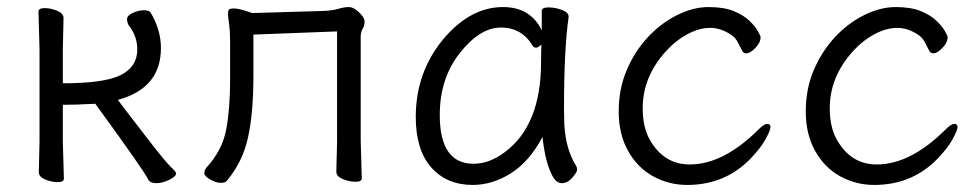

<svg xmlns="http://www.w3.org/2000/svg" viewBox="-20 -506 2777 544"><path d="M400 3Q392 -17 250 -212Q193 -209 158 -209V-106L161 0Q161 10 143.5 10Q126 10 108 2.5Q90 -5 90 -18L92 -106V-366L89 -473Q89 -483 106.5 -483Q124 -483 142 -475.5Q160 -468 160 -455L158 -366V-270Q276 -270 322.5 -293.5Q369 -317 369 -366Q369 -403 345 -434Q340 -442 340 -452Q340 -462 356.5 -469.5Q373 -477 388 -477Q403 -477 407 -470Q436 -421 436 -370Q436 -256 314 -223Q315 -221 328.5 -203.5Q342 -186 395.5 -116.5Q449 -47 464 -33Q479 -19 479 -15Q479 -6 459.5 3.5Q440 13 423 13Q406 13 400 3Z M622 7Q618 12 605 12Q592 12 575.5 2.5Q559 -7 559 -15Q559 -23 564 -30Q610 -80 621 -139.5Q632 -199 632 -281V-387Q632 -417 629 -438Q626 -459 626 -466.5Q626 -474 628 -478Q631 -482 642.5 -482Q654 -482 673.5 -476Q693 -470 694 -469L896 -475Q922 -476 938.5 -481Q955 -486 968.5 -486Q982 -486 997.5 -471Q1013 -456 1013 -445Q1013 -434 1007.5 -424.5Q1002 -415 1002 -402V-107L1005 -1Q1005 9 987.5 9Q970 9 951.5 1.5Q933 -6 933 -19Q933 -27 933.5 -45Q934 -63 934.5 -81Q935 -99 935 -107V-417L698 -408V-291Q698 -185 682.5 -115.5Q667 -46 622 7Z M1319 18Q1246 18 1202 -31.5Q1158 -81 1158 -175Q1158 -300 1235 -394Q1312 -486 1405 -486Q1483 -486 1515 -420V-475Q1515 -485 1534 -485Q1553 -485 1572 -478Q1591 -471 1591 -459V-457Q1578 -368 1578 -195Q1578 -179 1579 -152Q1583 -82 1613 -35Q1615 -31 1615 -24.5Q1615 -18 1601.5 -2.5Q1588 13 1572 13Q1556 13 1545 -8Q1525 -45 1517 -118Q1480 -48 1427.5 -15Q1375 18 1319 18ZM1322 -42Q1366 -42 1409 -74Q1513 -150 1513 -330Q1513 -355 1514 -380Q1505 -371 1499 -371Q1493 -371 1490 -375Q1459 -428 1399.5 -428Q1340 -428 1283 -356Q1226 -284 1226 -180Q1226 -42 1322 -42Z M1927 18Q1875 18 1830.5 -6.5Q1786 -31 1759.5 -78.5Q1733 -126 1733 -190Q1733 -254 1755.5 -307Q1778 -360 1815 -400Q1852 -440 1898 -463Q1944 -486 1987.5 -486Q2031 -486 2059 -474.5Q2087 -463 2103.5 -447Q2120 -431 2127.5 -417.5Q2135 -404 2135 -401Q2135 -385 2120 -370Q2105 -355 2096 -355Q2087 -355 2084 -360Q2077 -374 2070 -387Q2063 -400 2052 -407Q2023 -427 1992 -427Q1961 -427 1927.5 -409Q1894 -391 1866 -360Q1801 -288 1801 -199Q1801 -147 1820 -112Q1860 -40 1934 -40Q2030 -40 2130 -140Q2145 -155 2154 -155Q2163 -155 2163 -146Q2163 -137 2149 -111.5Q2135 -86 2106 -56Q2034 18 1927 18Z M2457 18Q2405 18 2360.5 -6.5Q2316 -31 2289.5 -78.5Q2263 -126 2263 -190Q2263 -254 2285.5 -307Q2308 -360 2345 -400Q2382 -440 2428 -463Q2474 -486 2517.5 -486Q2561 -486 2589 -474.5Q2617 -463 2633.5 -447Q2650 -431 2657.5 -417.5Q2665 -404 2665 -401Q2665 -385 2650 -370Q2635 -355 2626 -355Q2617 -355 2614 -360Q2607 -374 2600 -387Q2593 -400 2582 -407Q2553 -427 2522 -427Q2491 -427 2457.5 -409Q2424 -391 2396 -360Q2331 -288 2331 -199Q2331 -147 2350 -112Q2390 -40 2464 -40Q2560 -40 2660 -140Q2675 -155 2684 -155Q2693 -155 2693 -146Q2693 -137 2679 -111.5Q2665 -86 2636 -56Q2564 18 2457 18Z"/></svg>

Font: LXGW WenKai TC
Style: Regular
Weight: 400
Designer: LXGW / Fontworks Inc.
Foundry: LXGW / Fontworks Inc.
Version: Version 1.330